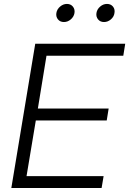

<svg xmlns="http://www.w3.org/2000/svg" viewBox="-20 -948 651 968"><path d="M37.1 0 157.7 -727.5H611.3L601.6 -667H214.4L170.9 -400.9H527.8L518.1 -340.8H160.6L113.8 -60.1H502.4L492.2 0ZM504.4 -836.9Q485.4 -836.9 474.4 -850.3Q463.4 -863.8 466.3 -882.3Q469.2 -901.4 484.9 -914.8Q500.5 -928.2 519.5 -928.2Q538.6 -928.2 549.6 -914.8Q560.5 -901.4 557.1 -882.3Q554.7 -863.8 539.1 -850.3Q523.4 -836.9 504.4 -836.9ZM302.2 -836.9Q283.2 -836.9 272.2 -850.3Q261.2 -863.8 264.2 -882.3Q267.1 -901.4 283 -914.8Q298.8 -928.2 317.4 -928.2Q336.4 -928.2 347.4 -914.8Q358.4 -901.4 355.5 -882.3Q352.5 -863.8 336.9 -850.3Q321.3 -836.9 302.2 -836.9Z"/></svg>

Font: Inter 28pt Light
Style: Italic
Weight: 300
Italic angle: -9.3988°
Designer: Rasmus Andersson
Foundry: rsms
Version: Version 4.001;git-66647c0bb